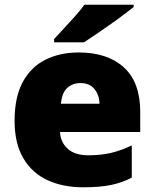

<svg xmlns="http://www.w3.org/2000/svg" viewBox="-20 -786 658 816"><path d="M315 -563Q436 -563 506 -500Q576 -437 576 -310V-225H235Q237 -182 267.5 -154Q298 -126 356 -126Q408 -126 451 -136Q494 -146 540 -168V-31Q500 -10 452.5 0Q405 10 333 10Q249 10 183.5 -19.5Q118 -49 80 -112Q42 -175 42 -273Q42 -373 76.5 -437Q111 -501 172.5 -532Q234 -563 315 -563ZM322 -433Q288 -433 265.5 -412Q243 -391 239 -345H403Q402 -382 381.5 -407.5Q361 -433 322 -433ZM548 -756Q530 -742 503 -721.5Q476 -701 445 -679.5Q414 -658 385.5 -638.5Q357 -619 337 -606H210V-620Q227 -639 251 -664.5Q275 -690 299 -717Q323 -744 339 -766H548Z"/></svg>

Font: Noto Sans Oriya Blk
Style: Regular
Weight: 900
Designer: Amélie Bonet and Sol Matas
Foundry: Google LLC
Version: Version 2.006; ttfautohint (v1.8.4.7-5d5b)